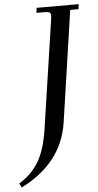

<svg xmlns="http://www.w3.org/2000/svg" viewBox="-135 -738 499 974"><g transform="rotate(-5 114.5 -251.5)"><path d="M-75.2 178.2Q-45.4 159.2 -23.4 138.9Q-1.5 118.7 19 87.9Q39.6 57.1 54 12.7Q68.4 -31.7 77.1 -90.8L158.2 -637.2Q160.2 -650.9 160.2 -655.8Q160.2 -668.5 153.3 -672.6Q146.5 -676.8 127.9 -676.8H86.9L89.8 -702.1H304.2L300.8 -676.8H258.8L175.8 -110.8Q145.5 93.8 -64.9 199.2Z"/></g></svg>

Font: Dihjauti S
Style: Bold Italic
Weight: 700
Italic angle: -9°
Designer: T. Christopher White
Version: Version 3.0.0